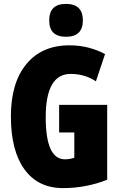

<svg xmlns="http://www.w3.org/2000/svg" viewBox="-20 -957 618 987"><path d="M233 -852Q233 -768 319 -768Q406 -768 406 -852Q406 -937 319 -937Q233 -937 233 -852ZM284 -276H362V-146Q338 -138 314 -138Q215 -138 215 -354Q215 -577 343 -577Q416 -577 473 -539L520 -679Q486 -698 439 -711Q392 -724 337 -724Q195 -724 115.5 -627.5Q36 -531 36 -359Q36 -182 106 -86Q176 10 304 10Q422 10 531 -33V-418H284Z"/></svg>

Font: Noto Sans Display Condensed Black
Style: Regular
Weight: 900
Width: 3
Designer: Monotype Design team
Foundry: Monotype Imaging Inc.
Version: 1.000